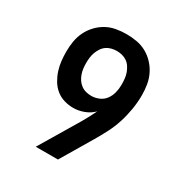

<svg xmlns="http://www.w3.org/2000/svg" viewBox="-173 -871 946 998"><g transform="rotate(30 300.0 -371.5)"><path d="M316 0H183L324 -236Q336 -257 347 -277.5Q358 -298 368 -319Q345 -296 313.5 -284Q282 -272 250 -272Q222 -272 195 -280Q168 -288 146.5 -305.5Q125 -323 110.5 -347.5Q96 -372 87.5 -398.5Q79 -425 76 -452.5Q73 -480 73 -508Q73 -539 78 -569.5Q83 -600 96.5 -628Q110 -656 131.5 -679Q153 -702 180 -717Q207 -732 238 -737.5Q269 -743 300 -743Q331 -743 362 -737.5Q393 -732 420 -717Q447 -702 468.5 -679Q490 -656 503.5 -628Q517 -600 522 -569.5Q527 -539 527 -508Q527 -465 520 -422.5Q513 -380 500 -339Q487 -298 467.5 -260Q448 -222 426 -185ZM300 -373Q323 -373 345.5 -382.5Q368 -392 382 -411Q396 -430 402 -453Q408 -476 408 -499V-508Q408 -524 406 -540.5Q404 -557 398.5 -572Q393 -587 384 -601Q375 -615 361.5 -624.5Q348 -634 332 -638Q316 -642 300 -642Q284 -642 268 -638Q252 -634 238.5 -624.5Q225 -615 216 -601Q207 -587 201.5 -572Q196 -557 194 -540.5Q192 -524 192 -508Q192 -491 194 -475Q196 -459 201.5 -443.5Q207 -428 216 -414.5Q225 -401 238.5 -391Q252 -381 268 -377Q284 -373 300 -373Z"/></g></svg>

Font: Iosevka Extended
Style: Bold
Weight: 700
Width: 7
Monospace: yes
Designer: Belleve Invis
Foundry: Belleve Invis
Version: Version 32.5.0; ttfautohint (v1.8.4)